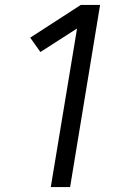

<svg xmlns="http://www.w3.org/2000/svg" viewBox="-20 -755 540 775"><path d="M185 0 291 -640 143 -545 102 -603 306 -735H384L263 0Z"/></svg>

Font: Iosevka Curly
Style: Italic
Weight: 400
Italic angle: -9°
Monospace: yes
Designer: Belleve Invis
Foundry: Belleve Invis
Version: Version 22.1.2; ttfautohint (v1.8.4)